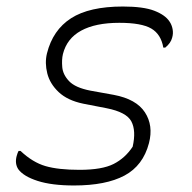

<svg xmlns="http://www.w3.org/2000/svg" viewBox="-20 -559 590 589"><path d="M224 -38Q293 -38 328.5 -56Q364 -74 387 -109Q398 -158 383 -186.5Q368 -215 307 -227L235 -241Q187 -251 160 -276.5Q133 -302 125 -334Q117 -366 124 -395Q142 -467 198 -503Q254 -539 357 -539Q420 -539 453.5 -526Q487 -513 500 -493Q507 -483 509.5 -469.5Q512 -456 508 -443Q504 -427 487 -413H481Q474 -454 444 -471.5Q414 -489 346 -489Q273 -489 229 -465Q185 -441 173 -393Q169 -376 171 -353Q173 -330 192 -310Q211 -290 257 -281L329 -268Q398 -255 424.5 -214.5Q451 -174 437 -120Q419 -51 362 -20.5Q305 10 207 10Q139 10 95.5 -4Q52 -18 36 -40Q25 -57 31 -80Q34 -91 37 -96H43Q80 -61 119.5 -49.5Q159 -38 224 -38Z"/></svg>

Font: Recursive Sn Csl St Lt
Style: Italic
Weight: 300
Italic angle: -15°
Version: Version 1.079;hotconv 1.0.112;makeotfexe 2.5.65598; ttfautoh